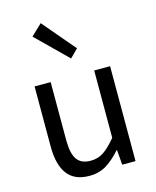

<svg xmlns="http://www.w3.org/2000/svg" viewBox="-129 -960 864 1061"><g transform="rotate(-15 303.5 -429.5)"><path d="M251 13Q165 13 124.5 -41Q84 -95 84 -199V-543H176V-210Q176 -135 200 -100.5Q224 -66 278 -66Q320 -66 353 -88Q386 -110 425 -158V-543H516V0H440L433 -85H430Q392 -41 349.5 -14Q307 13 251 13ZM319 -640 144 -812 207 -872 365 -686Z"/></g></svg>

Font: Noto Sans HK Thin
Style: Regular
Weight: 400
Version: Version 2.004-H2;hotconv 1.0.118;makeotfexe 2.5.65603